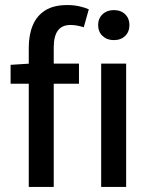

<svg xmlns="http://www.w3.org/2000/svg" viewBox="-20 -741 599 761"><path d="M94 0V-552Q94 -603 110 -641Q126 -679 159.5 -700Q193 -721 247 -721Q272 -721 294.5 -716Q317 -711 332 -704L312 -633Q284 -642 259 -642Q226 -642 209.5 -620Q193 -598 193 -553V0ZM22 -409V-484L100 -489H293V-409ZM381 0V-489H480V0ZM431 -582Q404 -582 386.5 -598.5Q369 -615 369 -642Q369 -668 386.5 -684.5Q404 -701 431 -701Q459 -701 476 -684.5Q493 -668 493 -642Q493 -615 476 -598.5Q459 -582 431 -582Z"/></svg>

Font: Source Sans 3 Medium
Style: Regular
Weight: 500
Designer: Paul D. Hunt
Foundry: Adobe
Version: Version 3.052;hotconv 1.1.0;makeotfexe 2.6.0